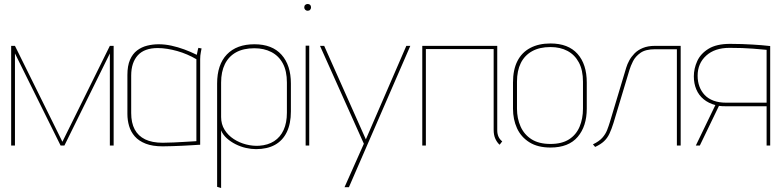

<svg xmlns="http://www.w3.org/2000/svg" viewBox="-20 -730 3926 963"><path d="M531 -500 293 -19 55 -500H36V0H55V-462L284 0H303L531 -462V0H550V-500Z M991 -487 975 -490Q975 -490 972 -479Q969 -468 967 -455Q937 -470 904.5 -482Q872 -494 839.5 -501Q807 -508 776 -508Q746 -508 718 -501Q690 -494 667.5 -477Q645 -460 632 -430Q619 -400 619 -354V-158Q619 -127 627.5 -98Q636 -69 656 -46Q676 -23 710.5 -9.5Q745 4 796 4Q818 4 844 3Q870 2 895 1Q920 0 940.5 -1.5Q961 -3 973 -3.5Q985 -4 984 -4V-434Q984 -451 987.5 -469Q991 -487 991 -487ZM638 -163V-351Q638 -384 646.5 -409.5Q655 -435 671.5 -453Q688 -471 713 -480Q738 -489 771 -489Q794 -489 819 -485Q844 -481 869 -474Q894 -467 918.5 -456.5Q943 -446 965 -433V-22Q966 -22 949.5 -21Q933 -20 907 -18.5Q881 -17 851.5 -15.5Q822 -14 796 -14Q743 -14 708 -31Q673 -48 655.5 -81Q638 -114 638 -163Z M1439 -171V-311Q1439 -403 1392 -455.5Q1345 -508 1256 -508Q1167 -508 1118 -457Q1069 -406 1069 -311V207L1089 213V-76Q1098 -54 1117.5 -36.5Q1137 -19 1162 -6.5Q1187 6 1213.5 12Q1240 18 1264 18Q1320 18 1359 -3.5Q1398 -25 1418.5 -67.5Q1439 -110 1439 -171ZM1419 -316V-165Q1419 -114 1402.5 -78Q1386 -42 1355 -22Q1324 -2 1280 1Q1248 3 1214.5 -5.5Q1181 -14 1152.5 -32.5Q1124 -51 1106.5 -79Q1089 -107 1089 -143V-316Q1089 -370 1108 -408.5Q1127 -447 1164 -467.5Q1201 -488 1256 -488Q1304 -488 1341 -469Q1378 -450 1398.5 -412Q1419 -374 1419 -316Z M1513 0H1531V-501H1513ZM1523 -710Q1516 -710 1511 -705.5Q1506 -701 1506 -693Q1506 -686 1511 -681Q1516 -676 1523 -676Q1531 -676 1535.5 -681Q1540 -686 1540 -693Q1540 -701 1535.5 -705.5Q1531 -710 1523 -710Z M1708 209H1730L2038 -500H2018L1815 -31L1606 -500H1585L1805 -9Z M2474 -77V-500H2098V0H2116V-484H2456V-79Q2456 -66 2458 -55Q2460 -44 2464 -35Q2468 -26 2473.5 -18Q2479 -10 2486 -4L2499 -21Q2487 -30 2480.5 -44Q2474 -58 2474 -77Z M2923 -185V-316Q2923 -408 2876.5 -460Q2830 -512 2741 -512Q2682 -512 2639.5 -489.5Q2597 -467 2575 -423.5Q2553 -380 2553 -316V-185Q2553 -131 2573 -87Q2593 -43 2635 -16.5Q2677 10 2741 10Q2832 10 2877.5 -43.5Q2923 -97 2923 -185ZM2904 -320V-185Q2904 -135 2887 -94.5Q2870 -54 2834 -31Q2798 -8 2741 -8Q2683 -8 2646 -31.5Q2609 -55 2591 -95.5Q2573 -136 2573 -185V-320Q2573 -375 2592 -413.5Q2611 -452 2648.5 -473Q2686 -494 2741 -494Q2790 -494 2826.5 -474.5Q2863 -455 2883.5 -416.5Q2904 -378 2904 -320Z M3265 -500Q3230 -500 3204.5 -489.5Q3179 -479 3162.5 -462Q3146 -445 3136 -426.5Q3126 -408 3121 -391L3039 -118Q3033 -98 3025 -77.5Q3017 -57 3001 -39Q2985 -21 2954 -6L2965 7Q2993 -6 3009.5 -21.5Q3026 -37 3036.5 -59Q3047 -81 3057 -113L3137 -379Q3143 -399 3155 -423Q3167 -447 3192.5 -465Q3218 -483 3265 -483H3375V0H3394V-500Z M3642 -510Q3574 -510 3534 -485.5Q3494 -461 3477 -423.5Q3460 -386 3460 -347Q3460 -311 3472.5 -281.5Q3485 -252 3509.5 -232Q3534 -212 3568 -203L3470 0H3490L3586 -199Q3591 -198 3601.5 -197.5Q3612 -197 3622.5 -197Q3633 -197 3638 -197H3825V0H3843V-499Q3840 -499 3828.5 -500.5Q3817 -502 3798 -503.5Q3779 -505 3754.5 -506.5Q3730 -508 3701.5 -509Q3673 -510 3642 -510ZM3622 -215Q3586 -215 3559 -225Q3532 -235 3514.5 -253.5Q3497 -272 3488 -296.5Q3479 -321 3479 -350Q3479 -412 3522 -451Q3565 -490 3639 -490Q3673 -490 3702.5 -489Q3732 -488 3756 -486Q3780 -484 3797.5 -482.5Q3815 -481 3825 -480V-215Z"/></svg>

Font: Advent Pro Thin
Style: Regular
Weight: 250
Version: Version 3.000